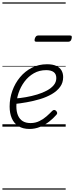

<svg xmlns="http://www.w3.org/2000/svg" viewBox="-20 -1053 617 1596"><path d="M225 19Q170 19 133 -4.5Q96 -28 78 -70Q60 -112 60 -167Q60 -235 82.5 -298Q105 -361 146.5 -411Q188 -461 245 -490Q302 -519 371 -519Q419 -519 448.5 -505Q478 -491 491.5 -467Q505 -443 505 -412Q505 -365 479 -330Q453 -295 409.5 -270Q366 -245 312.5 -229Q259 -213 202.5 -203Q146 -193 96 -188L103 -234Q148 -237 196 -245.5Q244 -254 289 -267.5Q334 -281 370 -300.5Q406 -320 427 -345.5Q448 -371 448 -404Q448 -438 426 -454Q404 -470 364 -470Q307 -470 261.5 -444Q216 -418 183.5 -374.5Q151 -331 133.5 -278Q116 -225 116 -170Q116 -125 129.5 -93.5Q143 -62 169 -46Q195 -30 234 -30Q274 -30 307.5 -46.5Q341 -63 367.5 -86.5Q394 -110 414 -131Q423 -140 431.5 -139Q440 -138 447 -131Q453 -124 455 -116Q457 -108 449 -99Q423 -69 388.5 -42Q354 -15 312.5 2Q271 19 225 19ZM283 -706Q271 -706 268.5 -712.5Q266 -719 269 -731Q273 -744 279.5 -751Q286 -758 297 -758H562Q574 -758 576 -751Q578 -744 575 -731Q572 -718 565 -712Q558 -706 547 -706ZM0 513H526V523H0ZM0 -20H526V0H0ZM0 -505H526V-500H0ZM0 -1033H526V-1023H0Z"/></svg>

Font: Playwrite IN Guides
Style: Regular
Weight: 400
Designer: Veronika Burian, José Scaglione
Foundry: TypeTogether
Version: Version 1.003